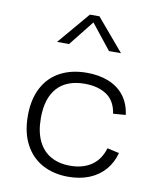

<svg xmlns="http://www.w3.org/2000/svg" viewBox="-89 -869 798 952"><g transform="rotate(10 310.0 -393.0)"><path d="M319 12Q246 12 189.8 -18Q133.5 -48 101.8 -107.5Q70 -167 70 -252Q70 -334.5 100.8 -393Q131.5 -451.5 188.5 -481.8Q245.5 -512 322.5 -512Q383 -512 431.2 -493Q479.5 -474 509.8 -435.2Q540 -396.5 547.5 -339.5L484.5 -334.5Q475 -398.5 431.5 -427.5Q388 -456.5 321.5 -456.5Q230.5 -456.5 183 -404Q135.5 -351.5 135.5 -252Q135.5 -183 158 -136.2Q180.5 -89.5 221.8 -66.5Q263 -43.5 319 -43.5Q382 -43.5 425.5 -72.5Q469 -101.5 487 -161L547 -147.5Q534 -98 502.8 -62Q471.5 -26 424.8 -7Q378 12 319 12ZM286 -798.5H334L471 -637H410.5L296 -781H324L209.5 -637H149Z"/></g></svg>

Font: Monaspace Neon Var ExtraLight
Style: Regular
Weight: 200
Designer: Riley Cran and the Lettermatic Team
Version: Version 1.200 (Monaspace Neon Var)